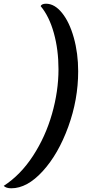

<svg xmlns="http://www.w3.org/2000/svg" viewBox="-93 -817 535 1034"><path d="M-73 184Q18 125 85 22Q152 -81 187 -203.5Q222 -326 222 -444Q222 -549 197 -639Q172 -729 126 -784Q128 -790 135.5 -793.5Q143 -797 155 -797Q201 -797 241 -747.5Q281 -698 304.5 -614Q328 -530 328 -433Q328 -281 274.5 -134Q221 13 137 105Q53 197 -32 197Q-60 197 -73 184Z"/></svg>

Font: Sansita SW
Style: Italic
Weight: 400
Italic angle: -11°
Designer: Pablo Cosgaya
Foundry: Omnibus-Type
Version: Version 1.000